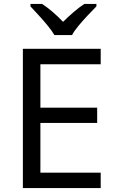

<svg xmlns="http://www.w3.org/2000/svg" viewBox="-20 -964 596 984"><path d="M496.1 0H97.2V-713.9H496.1V-634.8H187V-412.1H478V-334H187V-79.1H496.1ZM258.8 -784.2Q246.1 -806.2 224.1 -833Q202.1 -859.9 178 -886Q153.8 -912.1 136.2 -931.2V-943.8H195.8Q222.2 -926.8 250 -902.8Q277.8 -878.9 303.2 -852.1Q330.1 -878.9 358.2 -902.8Q386.2 -926.8 412.1 -943.8H474.1V-931.2Q455.1 -912.1 430.4 -886Q405.8 -859.9 383.3 -833Q360.8 -806.2 349.1 -784.2Z"/></svg>

Font: Defago Noto Sans
Style: Regular
Weight: 400
Designer: John M. Durdin
Foundry: Lao IT Dev Co., Ltd.
Version: Version 1.000 2007 initial release